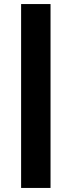

<svg xmlns="http://www.w3.org/2000/svg" viewBox="-20 -783 353 946"><path d="M84 -763H229V143H84Z"/></svg>

Font: Sarpanch
Style: Bold
Weight: 700
Designer: Manushi Parikh (Devanagari and Latin), Jyotish Sonowal (Devanagari)
Foundry: Indian Type Foundry
Version: Version 2.004;PS 1.0;hotconv 1.0.78;makeotf.lib2.5.61930; tt